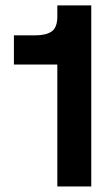

<svg xmlns="http://www.w3.org/2000/svg" viewBox="-20 -670 397 690"><path d="M186 -650.5H308V0H186V-438H30V-543H107Q146 -543 166 -557.2Q186 -571.5 186 -610.5Z"/></svg>

Font: Overused Grotesk SemiBold
Style: Regular
Weight: 610
Version: Version 0.004